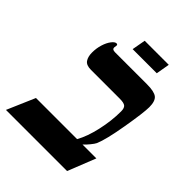

<svg xmlns="http://www.w3.org/2000/svg" viewBox="-220 -795 901 901"><g transform="rotate(45 230.0 -345.0)"><path d="M383.8 0H-22L38.1 -139.2H311Q335 -181.2 350.1 -247.8Q365.2 -314.5 365.2 -377Q365.2 -398.9 355.5 -407Q345.7 -415 317.9 -415H127Q96.2 -415 84.7 -431.6Q73.2 -448.2 73.2 -476.1Q73.2 -504.9 81.1 -530Q88.9 -555.2 101.3 -571.5Q113.8 -587.9 124 -587.9Q131.8 -587.9 131.8 -581.1L129.9 -565.9Q129.9 -553.2 148.9 -553.2H360.8Q409.2 -553.2 427 -539.1Q444.8 -524.9 444.8 -484.9Q444.8 -448.7 426.5 -341.3Q408.2 -233.9 390.1 -191.9Q385.7 -182.6 372.3 -166.3Q358.9 -149.9 347.2 -139.2H439ZM209 -689.9H368.7L356.9 -622.1H196.8Z"/></g></svg>

Font: Liberation Serif
Style: Bold Italic
Weight: 700
Italic angle: -16.333°
Designer: Steve Matteson
Foundry: Ascender Corporation
Version: Version 2.1.5